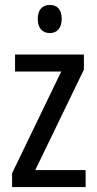

<svg xmlns="http://www.w3.org/2000/svg" viewBox="-20 -758 393 778"><path d="M182 -738C152 -738 133 -719 133 -681C133 -644 152 -624 182 -624C211 -624 230 -644 230 -681C230 -719 212 -738 182 -738ZM327 0V-69H123L320 -476V-537H41V-468H228L29 -56V0Z"/></svg>

Font: Noto Sans Condensed
Style: Regular
Weight: 400
Width: 3
Designer: Monotype Design Team
Foundry: Monotype Imaging Inc.
Version: Version 2.013